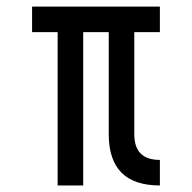

<svg xmlns="http://www.w3.org/2000/svg" viewBox="-20 -567 587 587"><path d="M78.1 -468.8V-546.9H468.8V-468.8H390.6V-156.2Q390.6 -78.1 468.8 -78.1V0Q312.5 0 312.5 -156.2V-468.8H234.4V0H156.2V-468.8Z"/></svg>

Font: Luculent
Style: Regular
Weight: 400
Monospace: yes
Designer: Andrew Kensler
Version: Version 1.0.0-845fa02f9341